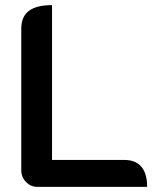

<svg xmlns="http://www.w3.org/2000/svg" viewBox="-20 -729 624 749"><path d="M63 -64V-617Q63 -664 92.5 -686.5Q122 -709 183 -709V-105H466Q509 -105 531.5 -78.5Q554 -52 554 0H126Q100 0 81.5 -19Q63 -38 63 -64Z"/></svg>

Font: K2D SemiBold
Style: Regular
Weight: 600
Designer: Katatrad Aksorn Co.,Ltd.
Foundry: Cadson Demak Co.,Ltd.
Version: Version 1.000; ttfautohint (v1.6)